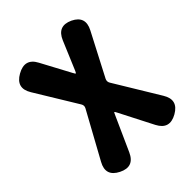

<svg xmlns="http://www.w3.org/2000/svg" viewBox="-221 -705 1050 1050"><g transform="rotate(-45 304.5 -180.0)"><path d="M215 166Q180 244 104 206Q28 168 69 94L216 -174Q224 -189 215 -204L67 -447Q23 -519 97 -561Q173 -604 212 -530L303 -360Q311 -345 313 -345Q315 -345 321 -358L391 -524Q424 -602 500 -567Q575 -531 536 -456L408 -210Q400 -194 409 -179L566 80Q610 152 536 194Q461 236 422 161L322 -34Q315 -48 313 -48Q311 -48 305 -34Z"/></g></svg>

Font: Resource Han Rounded JP Heavy
Style: Regular
Weight: 900
Designer: Cyano Hao (round all glyphs); Ryoko NISHIZUKA 西塚涼子 (kana, bopomofo & ideographs); Paul D. Hunt (Latin, Greek & Cyrillic)
Foundry: Cyano Hao
Version: 0.990